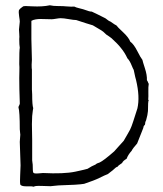

<svg xmlns="http://www.w3.org/2000/svg" viewBox="-20 -714 618 728"><path d="M525 -236 523 -228Q500 -171 500 -170Q483 -151 479 -142Q466 -128 460 -112Q446 -104 443 -96Q441 -94 434.5 -90Q428 -86 426 -82Q420 -81 407 -68Q405 -66 398.5 -61.5Q392 -57 389 -54Q378 -50 356 -39Q338 -30 299 -17Q276 -13 202 -11Q197 -11 186.5 -9.5Q176 -8 172 -8Q168 -8 139 -9Q110 -10 109 -6Q100 -8 90.5 -7.5Q81 -7 71 -8Q61 -9 57 -14Q55 -23 56.5 -50Q58 -77 58 -87Q58 -102 56.5 -131.5Q55 -161 55 -176Q55 -181 56 -190Q57 -199 57 -203Q57 -206 56 -213Q55 -220 55 -224Q55 -291 50 -307Q50 -310 53 -315Q56 -320 55 -325Q54 -342 53.5 -375Q53 -408 53 -418Q53 -426 53.5 -444Q54 -462 53 -471Q53 -525 55 -533Q53 -543 53 -566Q54 -573 53 -585.5Q52 -598 52 -602Q52 -607 53.5 -617Q55 -627 55 -632Q55 -637 52.5 -652.5Q50 -668 52 -676Q56 -682 68 -690Q73 -692 102 -690Q141 -688 169 -694Q181 -691 202 -691Q223 -691 228 -690Q253 -688 262 -689Q267 -686 279.5 -683Q292 -680 295 -679Q299 -678 305.5 -675.5Q312 -673 317.5 -671.5Q323 -670 328 -670Q332 -668 350 -659.5Q368 -651 377 -646Q380 -645 386.5 -639.5Q393 -634 399 -632Q401 -631 408.5 -625.5Q416 -620 421 -618Q425 -612 446.5 -592Q468 -572 474 -556Q487 -547 500.5 -520.5Q514 -494 520 -487Q521 -481 529.5 -455Q538 -429 537 -410Q541 -404 542 -400Q542 -399 543 -398Q544 -397 544 -396Q542 -385 542.5 -366Q543 -347 542 -336L544 -334Q541 -332 541 -293Q540 -279 534 -258L533 -256Q532 -253 531 -251Q531 -249 530.5 -246.5Q530 -244 530 -243Q530 -241 528 -239.5Q526 -238 525 -236ZM102 -183V-153V-106Q102 -103 103 -97.5Q104 -92 104 -90Q104 -64 106 -60Q108 -55 125 -56.5Q142 -58 143 -58Q222 -54 265 -63Q271 -64 281 -66.5Q291 -69 298.5 -70.5Q306 -72 312 -74Q329 -85 342 -90Q347 -95 358 -98Q373 -105 413 -140Q417 -144 429.5 -158.5Q442 -173 449 -180Q453 -188 464 -206Q475 -224 479 -236Q481 -240 501 -303Q511 -347 496 -410Q494 -415 487 -449Q484 -454 480 -464Q476 -474 472 -481Q468 -488 463 -493Q453 -515 437 -534Q427 -547 403 -569Q400 -571 393.5 -576Q387 -581 383 -583Q370 -596 364 -599Q363 -600 350.5 -607Q338 -614 332 -618Q311 -624 269 -638Q260 -638 240.5 -641.5Q221 -645 210 -645Q204 -645 192.5 -643Q181 -641 176 -641Q169 -641 155 -641.5Q141 -642 133 -642Q125 -642 115.5 -640.5Q106 -639 99 -635Q98 -571 101 -487L100 -469Q100 -451 101 -451V-375Q101 -372 101.5 -366Q102 -360 102 -356Q102 -315 106 -304Q105 -301 102 -274Q102 -269 101.5 -258.5Q101 -248 101 -243Q101 -233 101.5 -213Q102 -193 102 -183Z"/></svg>

Font: FuturaRenner Light
Style: Regular
Weight: 300
Designer: BSozoo
Foundry: BSozoo
Version: Version 1.001;PS 001.001;hotconv 1.0.70;makeotf.lib2.5.58329